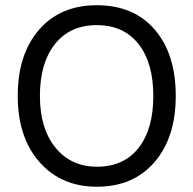

<svg xmlns="http://www.w3.org/2000/svg" viewBox="-20 -707 740 735"><path d="M47.9 -339.8Q47.9 -181.6 130.9 -86.9Q213.9 7.8 351.1 7.8Q490.2 7.8 571.5 -86.4Q652.8 -180.7 652.8 -339.8Q652.8 -500 572.5 -593.5Q492.2 -687 350.1 -687Q210.9 -687 129.4 -593Q47.9 -499 47.9 -339.8ZM132.8 -339.8Q132.8 -465.8 190.4 -538.3Q248 -610.8 350.1 -610.8Q453.1 -610.8 510 -538.8Q566.9 -466.8 566.9 -339.8Q566.9 -212.9 510.5 -140.9Q454.1 -68.8 351.1 -68.8Q252 -68.8 192.4 -141.8Q132.8 -214.8 132.8 -339.8Z"/></svg>

Font: FAU Chimera
Style: Regular
Weight: 400
Version: Version 1.002;hotconv 1.0.117;makeotfexe 2.5.65602